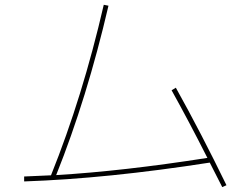

<svg xmlns="http://www.w3.org/2000/svg" viewBox="-20 -762 1040 796"><path d="M691.4 -387.7 709 -398.4Q814.5 -209 918.9 5.9L901.4 13.7L849.6 -87.9Q423.8 -21.5 80.1 -9.8V-30.3Q113.3 -31.2 191.4 -35.2Q322.3 -360.4 410.2 -742.2L429.7 -738.3Q340.8 -355.5 212.9 -36.1Q491.2 -52.7 839.8 -107.4Q763.7 -257.8 691.4 -387.7Z"/></svg>

Font: Mgen+ 1mn thin
Style: Regular
Weight: 100
Designer: [Source Han Sans]
Ryoko NISHIZUKA  (kana & ideographs); Paul D. Hunt (Latin, Greek & Cyrillic); Wenlong ZHANG  (bopomofo
Version: Version 1.059.20150602